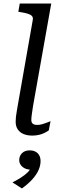

<svg xmlns="http://www.w3.org/2000/svg" viewBox="-20 -755 339 1079"><path d="M164 -642Q167 -657 159.5 -665Q152 -673 136 -678Q120 -683 94 -687L83 -689L91 -735H268L166 -161Q163 -140 160.5 -124.5Q158 -109 157 -98.5Q156 -88 156 -80Q156 -67 164 -60Q172 -53 189 -53Q204 -53 219 -57.5Q234 -62 246.5 -67Q259 -72 264 -74L254 -22Q244 -15 230 -8Q216 -1 198.5 3Q181 7 161 7Q134 7 113 -1.5Q92 -10 80 -27.5Q68 -45 68 -71Q68 -84 69.5 -98Q71 -112 74.5 -132Q78 -152 83 -181ZM103 304 50 270Q76 257 98.5 242.5Q121 228 136.5 212.5Q152 197 155 181Q156 177 162.5 175.5Q169 174 175 175.5Q181 177 180 183Q180 189 173.5 194Q167 199 160 199Q125 199 106.5 183Q88 167 88 145Q88 121 104 105.5Q120 90 147 90Q175 90 191.5 106Q208 122 208 150Q208 175 196.5 201Q185 227 161.5 253Q138 279 103 304Z"/></svg>

Font: Roboto Serif 20pt
Style: Italic
Weight: 400
Italic angle: -10°
Designer: Greg Gazdowicz
Foundry: Commercial Type
Version: Version 1.008